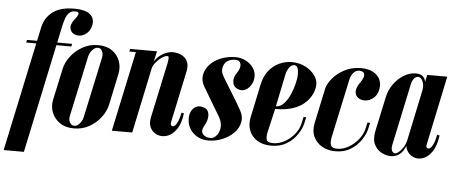

<svg xmlns="http://www.w3.org/2000/svg" viewBox="-99 -839 2730 1144"><g transform="rotate(5 1266.0 -267.0)"><path d="M115 -577Q128 -636 174 -670.5Q220 -705 301 -705Q340 -705 364.5 -697.5Q389 -690 401.5 -677Q414 -664 417.5 -648Q421 -632 417 -615Q410 -584 389.5 -566.5Q369 -549 345 -547.5Q321 -546 303 -561Q289 -574 288.5 -594.5Q288 -615 313 -646Q326 -663 328.5 -671.5Q331 -680 327.5 -684Q324 -688 318.5 -688.5Q313 -689 308 -689Q284 -689 270.5 -673.5Q257 -658 251 -639Q245 -620 242 -608L77 171H-44ZM205 -479 208 -495H307L304 -479ZM34 -479 37 -495H107L104 -479Z M223 -152Q215 -113 229 -77Q243 -41 276.5 -17.5Q310 6 361 6Q412 6 453.5 -17.5Q495 -41 522 -77Q549 -113 558 -152L598 -342Q606 -381 593 -417.5Q580 -454 547 -477.5Q514 -501 463 -501Q411 -501 369 -477Q327 -453 299.5 -416.5Q272 -380 264 -342ZM409 -429Q412 -443 420 -455.5Q428 -468 439 -476.5Q450 -485 463 -485Q475 -485 482.5 -476.5Q490 -468 492.5 -455.5Q495 -443 492 -429L414 -65Q411 -51 403 -38.5Q395 -26 385 -18Q375 -10 363 -10Q350 -10 342 -18Q334 -26 331 -38.5Q328 -51 331 -65Z M588 0 690 -479H651L654 -495H815L801 -433Q816 -456 834.5 -470Q853 -484 872 -491Q891 -498 909 -498Q923 -498 941.5 -493.5Q960 -489 976 -477Q992 -465 999.5 -444.5Q1007 -424 1001 -392L935 -81Q932 -69 938 -62.5Q944 -56 953.5 -59.5Q963 -63 973.5 -82.5Q984 -102 992 -143L1007 -141Q999 -78 974.5 -43.5Q950 -9 919.5 1Q889 11 861.5 1Q834 -9 819.5 -35Q805 -61 813 -99L884 -431Q888 -454 887.5 -463Q887 -472 879 -472Q867 -472 853 -463.5Q839 -455 826 -442.5Q813 -430 803.5 -416Q794 -402 792 -390L710 0Z M1305 -317Q1285 -330 1283.5 -355.5Q1282 -381 1296 -401Q1322 -438 1317 -461.5Q1312 -485 1285 -485Q1260 -485 1243.5 -476Q1227 -467 1219 -451.5Q1211 -436 1211 -417Q1211 -408 1214.5 -398.5Q1218 -389 1224 -378Q1240 -352 1255.5 -326.5Q1271 -301 1285.5 -277.5Q1300 -254 1312.5 -233.5Q1325 -213 1334 -196Q1359 -155 1352 -118.5Q1345 -82 1317 -53.5Q1289 -25 1248.5 -8.5Q1208 8 1165 8Q1131 8 1102 -7Q1073 -22 1055.5 -49.5Q1038 -77 1038 -114Q1038 -137 1047 -155.5Q1056 -174 1072 -183.5Q1088 -193 1110 -189Q1139 -184 1147.5 -165Q1156 -146 1152 -123.5Q1148 -101 1137 -83Q1115 -46 1131 -27Q1147 -8 1177 -8Q1192 -8 1205 -19Q1218 -30 1226 -49Q1234 -68 1232 -92Q1230 -116 1214 -142Q1207 -154 1193.5 -176.5Q1180 -199 1164.5 -225Q1149 -251 1135 -274.5Q1121 -298 1113 -312Q1094 -345 1100 -378.5Q1106 -412 1131 -440Q1156 -468 1196.5 -484.5Q1237 -501 1287 -501Q1318 -501 1347 -486Q1376 -471 1393.5 -444Q1411 -417 1406 -382Q1403 -358 1388 -337.5Q1373 -317 1351.5 -310Q1330 -303 1305 -317Z M1405 -152 1447 -351Q1458 -403 1485 -436Q1512 -469 1548 -485Q1584 -501 1621 -501Q1666 -501 1703.5 -481.5Q1741 -462 1761.5 -431.5Q1782 -401 1777 -368Q1774 -343 1760.5 -316.5Q1747 -290 1720.5 -266.5Q1694 -243 1651.5 -228.5Q1609 -214 1546 -214L1513 -71Q1507 -43 1512.5 -26.5Q1518 -10 1552 -10Q1588 -10 1621.5 -29Q1655 -48 1679 -78Q1703 -108 1710 -141L1719 -181H1735L1727 -145Q1720 -113 1696.5 -77.5Q1673 -42 1634 -18Q1595 6 1542 6Q1491 6 1457 -15.5Q1423 -37 1409.5 -73Q1396 -109 1405 -152ZM1549 -230Q1574 -230 1595 -251.5Q1616 -273 1631 -306Q1646 -339 1654.5 -373.5Q1663 -408 1663 -433Q1663 -456 1657 -470Q1651 -484 1637 -484Q1619 -484 1606.5 -465Q1594 -446 1591 -433Z M1833 -363Q1839 -389 1865.5 -421.5Q1892 -454 1935.5 -477.5Q1979 -501 2035 -501Q2080 -501 2108.5 -485Q2137 -469 2149 -442.5Q2161 -416 2154 -383Q2146 -346 2121.5 -328.5Q2097 -311 2072 -311Q2050 -311 2033 -323Q2016 -335 2015 -358.5Q2014 -382 2038 -416Q2056 -442 2057 -457Q2058 -472 2049 -478.5Q2040 -485 2028 -485Q2006 -485 1991.5 -468.5Q1977 -452 1972 -430L1896 -75Q1891 -49 1894.5 -34.5Q1898 -20 1908.5 -15Q1919 -10 1934 -10Q1970 -10 2004 -30Q2038 -50 2062 -81Q2086 -112 2093 -145L2101 -181H2117L2109 -145Q2102 -113 2078.5 -77.5Q2055 -42 2016.5 -18Q1978 6 1925 6Q1881 6 1846 -13.5Q1811 -33 1794.5 -68.5Q1778 -104 1788 -152Z M2464 -81Q2461 -70 2466.5 -63Q2472 -56 2482 -60Q2492 -64 2502.5 -83.5Q2513 -103 2521 -145L2536 -142Q2527 -78 2503 -43.5Q2479 -9 2449 1Q2419 11 2393 0.5Q2367 -10 2352.5 -36Q2338 -62 2347 -99L2431 -495H2551ZM2410 -398Q2415 -424 2410.5 -442Q2406 -460 2397 -469.5Q2388 -479 2378 -479Q2371 -479 2363 -474Q2355 -469 2348.5 -458.5Q2342 -448 2339 -433L2260 -61Q2257 -46 2259 -35.5Q2261 -25 2267 -19Q2273 -13 2281 -13Q2290 -13 2303 -23.5Q2316 -34 2328.5 -53Q2341 -72 2347 -99ZM2356 -102Q2347 -63 2332.5 -39Q2318 -15 2298.5 -4.5Q2279 6 2257 6Q2231 6 2202.5 -8Q2174 -22 2158 -53.5Q2142 -85 2153 -138L2197 -343Q2206 -385 2231 -420Q2256 -455 2291 -476.5Q2326 -498 2363 -498Q2391 -498 2405.5 -485Q2420 -472 2422.5 -448.5Q2425 -425 2419 -392Z"/></g></svg>

Font: Emberly Black
Style: Italic
Weight: 900
Italic angle: -12°
Designer: Rajesh Rajput
Foundry: Rajesh Rajput
Version: Version 1.000